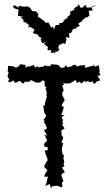

<svg xmlns="http://www.w3.org/2000/svg" viewBox="-20 -899 522 929"><path d="M241 -637 250 -652 256 -647 269 -661 261 -665 266 -681 284 -690 296 -686V-690L302 -707L297 -719L316 -716L314 -739H323L334 -759L352 -762L348 -766L367 -774L358 -784L380 -799L378 -802L400 -817L403 -814L413 -825L409 -846L429 -849L423 -863L427 -870L447 -872L424 -865L427 -864L400 -862L393 -877H394L379 -862L368 -863L362 -879L355 -869L338 -859L341 -853L320 -843L319 -827L305 -817L308 -813L294 -805L284 -800L293 -801L279 -787L267 -788V-779L249 -777L242 -757L233 -750L242 -753L236 -772L229 -764L215 -789L211 -791L204 -787L192 -799L179 -808L173 -813L163 -817L166 -830L153 -845L143 -844L136 -846L126 -859L131 -861H125L114 -868L101 -867L83 -868L72 -872L69 -862L53 -873L43 -870V-865L51 -858L69 -853V-845L67 -822L93 -818L81 -814L93 -804L94 -792H102L122 -776L115 -768L121 -767L125 -770L147 -756L139 -739L157 -733H162L168 -722L183 -714L176 -711L184 -690L204 -697L192 -687L212 -671L209 -661L216 -655L228 -657L226 -643L251 -646ZM28 -500 44 -510 54 -498 66 -503 76 -508 91 -494 99 -501 97 -504 123 -503 122 -507 132 -511 155 -499 163 -505 157 -499 174 -500 186 -510 196 -507V-484L205 -474L195 -468L202 -470L207 -443L203 -442L207 -431L203 -420L198 -402L197 -388L189 -389L191 -377L194 -355C197 -350 200 -345 204 -340L199 -331L190 -318L198 -313L192 -307L199 -299L206 -282L205 -275L192 -270L209 -242L192 -248L199 -240L208 -218L192 -202L196 -193L192 -190L210 -187L211 -172L196 -171L201 -152L208 -136L211 -121L199 -120H207L196 -100L194 -91L212 -72L209 -74L196 -54V-43L212 -45L208 -29L205 -15L200 -1L195 3L219 -9L227 10L236 1L260 0C266 3 272 6 278 8L283 -2L279 -9C280 -15 283 -20 287 -23L277 -49L280 -59L293 -65L291 -71L280 -87L296 -99L290 -92L288 -109L291 -111L290 -121L287 -131L289 -150L283 -151L279 -175L281 -185L279 -182L286 -206L277 -210L286 -231L283 -238H284L278 -245L277 -268L293 -278L285 -289L281 -297L287 -304L281 -307L285 -318L278 -331L292 -343H277L284 -364L289 -382L279 -385L280 -394L290 -411L287 -403L293 -415L281 -440L282 -434L281 -451L288 -461L286 -469L281 -487L291 -488L283 -500L287 -497L297 -495H317L333 -504L345 -512L353 -498L365 -504L373 -495L393 -510L392 -501L405 -507L416 -501L429 -506L431 -496L439 -494L450 -506L466 -510L451 -532L466 -535L460 -549H462L461 -562L458 -584L440 -576L432 -588V-580H426C414 -577 403 -574 391 -571V-585L375 -582L370 -583L352 -577L345 -586L330 -583L331 -580L307 -573L298 -583V-584L291 -572L274 -571L264 -583L256 -586L227 -588L221 -573L220 -581L201 -578L205 -586L182 -573L185 -577L162 -572L165 -580L150 -572L143 -584L119 -576L116 -579L102 -571L104 -585L76 -588L74 -581L57 -571L46 -578V-574L42 -579L19 -580L18 -561L17 -554L22 -548L17 -534L18 -523L25 -517L19 -504C23 -504 26 -502 28 -500Z"/></svg>

Font: Charger Distortion
Style: 1
Weight: 400
Designer: Jasper
Foundry: Cannot Into Space Fonts
Version: Version 0.98